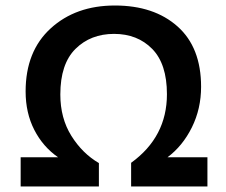

<svg xmlns="http://www.w3.org/2000/svg" viewBox="-20 -677 821 697"><path d="M73 -345Q73 -491 164 -574Q255 -657 397 -657Q539 -657 624.5 -581Q710 -505 710 -362Q710 -282 676.5 -214.5Q643 -147 588 -106H733V0H456V-86Q586 -180 586 -335Q586 -445 532.5 -499.5Q479 -554 394 -554Q309 -554 254 -499.5Q199 -445 199 -334Q199 -248 239 -184Q279 -120 339 -85V0H55V-106H191Q136 -144 104.5 -205.5Q73 -267 73 -345Z"/></svg>

Font: Bree Serif
Style: Regular
Weight: 400
Designer: Veronika Burian, Jos Scaglione
Foundry: TypeTogether
Version: Version 1.001